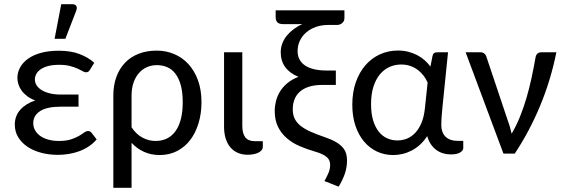

<svg xmlns="http://www.w3.org/2000/svg" viewBox="-20 -724 2659 905"><path d="M49.8 0ZM404.3 -395.5Q399.4 -387.7 395.3 -385.5Q391.1 -383.3 384.8 -383.3Q378.4 -383.3 369.4 -388.7Q360.4 -394 345.7 -400.6Q331.1 -407.2 310.1 -412.8Q289.1 -418.5 258.8 -418.5Q230 -418.5 208.5 -413.1Q187 -407.7 172.9 -398.2Q158.7 -388.7 151.6 -376.2Q144.5 -363.8 144.5 -349.6Q144.5 -334 153.1 -321Q161.6 -308.1 177.5 -298.6Q193.4 -289.1 215.8 -283.7Q238.3 -278.3 266.6 -278.3H350.1V-221.2H266.6Q201.2 -221.2 168.9 -200.2Q136.7 -179.2 136.7 -144Q136.7 -125.5 145.3 -110.1Q153.8 -94.7 169.4 -83.5Q185.1 -72.3 207.5 -65.9Q230 -59.6 257.8 -59.6Q291.5 -59.6 314 -66.9Q336.4 -74.2 351.6 -83Q366.7 -91.8 376.5 -99.1Q386.2 -106.4 395 -106.4Q400.4 -106.4 404.5 -104.2Q408.7 -102.1 411.6 -98.1L435.5 -66.9Q419.4 -47.9 398.4 -33.9Q377.4 -20 353.5 -11.2Q329.6 -2.4 304 1.7Q278.3 5.9 252.9 5.9Q210.9 5.9 174.1 -3.9Q137.2 -13.7 109.6 -32.2Q82 -50.8 65.9 -77.1Q49.8 -103.5 49.8 -136.7Q49.8 -177.7 75.7 -206.8Q101.6 -235.8 146 -250.5Q123 -259.3 107.2 -271.5Q91.3 -283.7 81.3 -297.9Q71.3 -312 66.7 -327.1Q62 -342.3 62 -356.9Q62 -381.8 74.2 -405Q86.4 -428.2 110.6 -446Q134.8 -463.9 171.4 -474.4Q208 -484.9 257.3 -484.9Q314 -484.9 355 -469.2Q396 -453.6 424.3 -428.2ZM237.3 -541 268.6 -704.1H321.8Q334.5 -704.1 339.6 -695.8Q344.7 -687.5 339.4 -673.8L288.1 -541Z M514.2 -273.4Q514.2 -321.8 528.3 -360.8Q542.5 -399.9 568.8 -427.7Q595.2 -455.6 633.3 -470.5Q671.4 -485.4 719.2 -485.4Q762.7 -485.4 801 -469.2Q839.4 -453.1 867.9 -422.1Q896.5 -391.1 913.1 -345.9Q929.7 -300.8 929.7 -242.2Q929.7 -189.5 916 -143.8Q902.3 -98.1 877 -64.7Q851.6 -31.2 814.9 -12.2Q778.3 6.8 732.4 6.8Q692.4 6.8 658.9 -8.3Q625.5 -23.4 600.1 -50.8V161.1H514.2ZM600.1 -124Q622.6 -90.3 652.1 -75Q681.6 -59.6 712.9 -59.6Q774.4 -59.6 807.9 -106.9Q841.3 -154.3 841.3 -242.2Q841.3 -288.6 832.3 -321.8Q823.2 -355 807.1 -376.2Q791 -397.5 768.6 -407.2Q746.1 -417 719.2 -417Q694.3 -417 672.6 -407.5Q650.9 -397.9 634.8 -379.6Q618.7 -361.3 609.4 -334.5Q600.1 -307.6 600.1 -273.4Z M1036.1 -477.5H1122.1V-130.9Q1122.1 -95.2 1136 -76.9Q1149.9 -58.6 1181.2 -58.6H1218.8V-31.7Q1218.8 -22.9 1212.9 -15.9Q1207 -8.8 1197.3 -4.2Q1187.5 0.5 1174.8 2.9Q1162.1 5.4 1147.9 5.4Q1120.6 5.4 1099.6 -4.2Q1078.6 -13.7 1064.5 -31.2Q1050.3 -48.8 1043.2 -73Q1036.1 -97.2 1036.1 -126.5Z M1603.5 -639.6Q1603.5 -624 1592.8 -615.2Q1582 -606.4 1569.3 -606.4H1527.3Q1495.1 -606.4 1468.5 -596.9Q1441.9 -587.4 1422.9 -570.8Q1403.8 -554.2 1393.3 -531.7Q1382.8 -509.3 1382.8 -483.4Q1382.8 -439 1418 -415.3Q1453.1 -391.6 1520 -391.6H1563V-323.7H1499.5Q1463.4 -323.7 1437 -315.4Q1410.6 -307.1 1393.6 -292Q1376.5 -276.9 1368.2 -255.6Q1359.9 -234.4 1359.9 -209Q1359.9 -182.6 1369.4 -163.8Q1378.9 -145 1397.9 -130.1Q1417 -115.2 1445.3 -102.8Q1473.6 -90.3 1510.7 -77.6Q1542 -66.9 1562.3 -55.2Q1582.5 -43.5 1594.5 -30Q1606.4 -16.6 1611.1 -1.2Q1615.7 14.2 1615.7 31.7Q1615.7 65.9 1605 96.2Q1594.2 126.5 1576.2 155.8L1509.3 129.4Q1518.1 113.8 1527.1 94Q1536.1 74.2 1536.1 54.2Q1536.1 43.9 1533.2 35.2Q1530.3 26.4 1522.5 18.6Q1514.6 10.7 1500.5 3.7Q1486.3 -3.4 1463.9 -9.8Q1426.8 -20.5 1392.6 -35.2Q1358.4 -49.8 1332.3 -72.3Q1306.2 -94.7 1290.5 -126Q1274.9 -157.2 1274.9 -201.2Q1274.9 -223.6 1280.8 -247.3Q1286.6 -271 1299.8 -292.5Q1313 -314 1334.5 -332Q1356 -350.1 1386.7 -361.8Q1345.2 -378.9 1324.2 -408Q1303.2 -437 1303.2 -477.5Q1303.2 -500 1311 -520Q1318.8 -540 1332.5 -556.6Q1346.2 -573.2 1364.7 -586.9Q1383.3 -600.6 1404.8 -610.8Q1397.9 -610.4 1390.9 -610.4Q1383.8 -610.4 1376.5 -610.4H1314Q1295.4 -610.4 1287.4 -618.9Q1279.3 -627.4 1279.3 -643.1V-675.3H1603.5Z M2105.5 3.9Q2086.4 3.9 2069.1 -1.2Q2051.8 -6.3 2037.1 -16.8Q2022.5 -27.3 2011.2 -43.7Q2000 -60.1 1993.7 -82.5Q1978.5 -59.1 1959.7 -42Q1940.9 -24.9 1919.9 -14.2Q1898.9 -3.4 1877 1.7Q1855 6.8 1833 6.8Q1792.5 6.8 1757.3 -9.5Q1722.2 -25.9 1696.3 -56.4Q1670.4 -86.9 1655.5 -130.9Q1640.6 -174.8 1640.6 -230.5Q1640.6 -289.1 1657.2 -336.4Q1673.8 -383.8 1702.9 -417Q1731.9 -450.2 1771.2 -468Q1810.5 -485.8 1856 -485.8Q1881.8 -485.8 1904.5 -480Q1927.2 -474.1 1946.5 -464.1Q1965.8 -454.1 1981.4 -440.2Q1997.1 -426.3 2008.8 -410.2L2018.6 -460Q2021.5 -477.5 2040.5 -477.5H2091.8L2065.9 -222.7Q2063.5 -199.2 2061.8 -177Q2060.1 -154.8 2060.1 -136.2Q2060.1 -115.7 2065.9 -101.3Q2071.8 -86.9 2082 -77.9Q2092.3 -68.8 2106 -64.5Q2119.6 -60.1 2135.3 -60.1H2163.6V-25.4Q2163.6 -14.2 2148.4 -5.1Q2133.3 3.9 2105.5 3.9ZM1853 -62Q1877.4 -62 1899.2 -71Q1920.9 -80.1 1938.2 -98.9Q1955.6 -117.7 1967.3 -146.5Q1979 -175.3 1982.9 -214.8L1995.6 -334.5Q1988.8 -351.1 1977.3 -366.5Q1965.8 -381.8 1950.2 -393.8Q1934.6 -405.8 1914.8 -412.8Q1895 -419.9 1871.1 -419.9Q1842.3 -419.9 1816.7 -408.7Q1791 -397.5 1771.5 -374.5Q1752 -351.6 1740.5 -316.4Q1729 -281.2 1729 -232.9Q1729 -188 1739 -155.8Q1749 -123.5 1766.1 -102.5Q1783.2 -81.5 1805.7 -71.8Q1828.1 -62 1853 -62Z M2602.5 -477.5Q2575.7 -344.2 2524.9 -222.9Q2474.1 -101.6 2406.2 0H2353L2174.8 -477.5H2245.6Q2255.4 -477.5 2262.2 -472.2Q2269 -466.8 2271.5 -460L2374 -154.3Q2379.9 -138.7 2384 -123.8Q2388.2 -108.9 2391.6 -93.8Q2413.6 -130.9 2430.9 -173.8Q2448.2 -216.8 2461.7 -262.7Q2475.1 -308.6 2485.4 -356.4Q2495.6 -404.3 2503.9 -451.2Q2506.3 -465.8 2513.7 -471.7Q2521 -477.5 2530.3 -477.5Z"/></svg>

Font: Carlito
Style: Regular
Weight: 400
Designer: Lukasz Dziedzic
Foundry: tyPoland Lukasz Dziedzic
Version: Version 1.103; Beta1; all basic design good, some composites